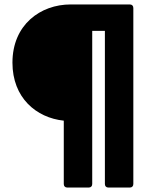

<svg xmlns="http://www.w3.org/2000/svg" viewBox="-20 -754 701 864"><path d="M379 90C389 90 395 84 395 74V-615H452V74C452 84 458 90 468 90H564C574 90 580 84 580 74V-718C580 -728 574 -734 564 -734H298C162 -734 36 -643 36 -472C36 -314 143 -224 267 -211V74C267 84 273 90 283 90Z"/></svg>

Font: LINE Seed Sans TH ExtraBold
Style: Regular
Weight: 800
Designer: Dalton Maag Ltd | Thai characters by Cadson Demak Co.,Ltd.
Foundry: Dalton Maag Ltd
Version: Version 1.003